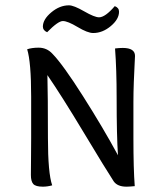

<svg xmlns="http://www.w3.org/2000/svg" viewBox="-20 -699 609 721"><path d="M486 0Q466 2 455 2Q421 2 407 -18Q377 -64 294 -202Q211 -340 158 -417Q160 -342 160 -181Q160 -49 176 -3Q158 2 141 2Q114 2 105 -8Q96 -18 96 -42Q96 -54 96.5 -103Q97 -152 97 -180V-336Q97 -466 82 -514Q100 -520 125 -520Q156 -520 177 -497Q216 -457 291 -339Q366 -221 423 -116Q418 -188 418 -331Q418 -439 412 -517Q428 -519 441 -519Q487 -519 487 -489Q487 -485 485.5 -458Q484 -431 482.5 -391Q481 -351 481 -315V-181Q481 -64 486 0ZM427 -655Q427 -627 396 -601Q365 -575 330 -575Q309 -575 271.5 -597.5Q234 -620 216 -620Q198 -620 157 -578Q141 -585 141 -599Q141 -626 172.5 -652.5Q204 -679 239 -679Q257 -679 296 -656.5Q335 -634 352 -634Q375 -634 411 -676Q427 -670 427 -655Z"/></svg>

Font: Overlock SC
Style: Regular
Weight: 400
Designer: Dario Muhafara
Foundry: Dario Manuel Muhafara
Version: Version 1.001